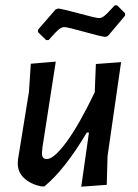

<svg xmlns="http://www.w3.org/2000/svg" viewBox="-20 -699 518 723"><path d="M421 -679 451 -649V-640L386 -563L376 -560Q354 -563 294 -580Q234 -597 222 -597Q217 -597 211.5 -594.5Q206 -592 200 -587Q194 -582 189.5 -577Q185 -572 176.5 -563Q168 -554 163 -548H154L123 -578V-587L189 -663L199 -667Q221 -664 281 -647.5Q341 -631 353 -631Q358 -631 363 -633Q368 -635 374.5 -640.5Q381 -646 385 -650Q389 -654 398 -664Q407 -674 412 -679ZM190 -467 140 -145 138 -124Q137 -100 156 -100Q183 -100 230.5 -164.5Q278 -229 337 -352V-357L341 -458L436 -465L385 -111L382 -3L286 4L315 -200H307Q223 -59 147 3H136Q96 -5 71 -28Q46 -51 47 -86L48 -100L89 -353L96 -459Z"/></svg>

Font: Alegreya Sans Medium
Style: Italic
Weight: 500
Italic angle: -7°
Designer: Juan Pablo del Peral
Foundry: Huerta Tipografica
Version: Version 2.007